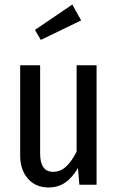

<svg xmlns="http://www.w3.org/2000/svg" viewBox="-20 -815 519 847"><path d="M406 0H330L324 -74Q299 -31 267.5 -9.5Q236 12 194 12Q137 12 103 -27Q69 -66 69 -129V-527H157V-138Q157 -57 214 -57Q247 -57 272 -80.5Q297 -104 318 -146V-527H406ZM299 -795 338 -725 160 -639 134 -683Z"/></svg>

Font: Fira Sans Extra Condensed
Style: Regular
Weight: 400
Width: 1
Designer: Carrois Corporate & Edenspiekermann AG
Foundry: Carrois Corporate GbR & Edenspiekermann AG
Version: Version 4.203